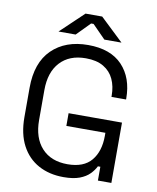

<svg xmlns="http://www.w3.org/2000/svg" viewBox="-96 -953 851 1040"><g transform="rotate(10 330.0 -432.5)"><path d="M60.5 -269.8V-430.2Q60.5 -569 134.6 -641.5Q208.8 -714 333.5 -714Q457.2 -714 521.8 -645.9Q586.2 -577.8 586.2 -463.8V-459H505.8V-466.2Q505.8 -516.8 487.6 -556.1Q469.5 -595.5 431.4 -618.2Q393.2 -641 333.5 -641Q243.2 -641 192.4 -586Q141.5 -531 141.5 -432.2V-267.8Q141.5 -169.2 192.4 -113.9Q243.2 -58.5 334 -58.5Q423.2 -58.5 465.2 -109.2Q507.2 -160 507.2 -244.2V-261.8H292.5V-331.8H586.2V0H512.2V-76H498.8Q488 -53.8 467.6 -32.9Q447.2 -12 412.9 1Q378.5 14 324.5 14Q246.5 14 186.9 -18.5Q127.2 -51 93.9 -114.2Q60.5 -177.5 60.5 -269.8ZM161.8 -758 289.2 -879H380.8L508.2 -758H414L341.8 -831.5H328.2L256 -758Z"/></g></svg>

Font: Space 7353
Style: Regular
Weight: 400
Designer: Christine Claussen + Ruben Lyon  (Space 7353)
Version: Version 1.000;FEAKit 1.0